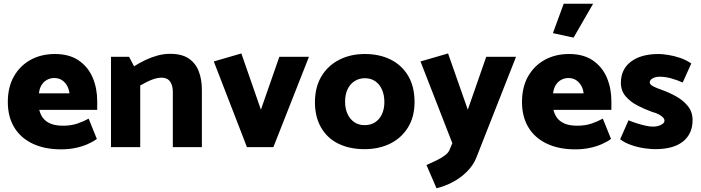

<svg xmlns="http://www.w3.org/2000/svg" viewBox="-20 -790 3762 1031"><path d="M502 -200V-247Q502 -316 477.5 -373.5Q453 -431 402.5 -465.5Q352 -500 275 -500Q201 -500 144 -468.5Q87 -437 54.5 -379.5Q22 -322 22 -242Q22 -163 56.5 -106Q91 -49 155.5 -18.5Q220 12 308 12Q349 12 385 4.5Q421 -3 450.5 -16Q480 -29 500 -44L456 -153Q429 -138 395.5 -126.5Q362 -115 319 -115Q279 -115 253 -125.5Q227 -136 212 -155Q197 -174 191 -200ZM189 -289Q192 -315 203 -333Q214 -351 232 -361Q250 -371 271 -371Q295 -371 312 -360Q329 -349 339.5 -331Q350 -313 353 -289Z M733 0V-331Q749 -340 768.5 -350Q788 -360 808.5 -366.5Q829 -373 847 -373Q878 -373 893 -352.5Q908 -332 908 -297V0H1064V-308Q1064 -363 1047.5 -406.5Q1031 -450 994 -475.5Q957 -501 893 -501Q860 -501 826.5 -492Q793 -483 760.5 -467.5Q728 -452 700 -434L673 -485H576V0Z M1448 0 1639 -485H1480L1381 -201L1276 -503L1128 -460L1306 0Z M1937 11Q1858 11 1798 -18Q1738 -47 1704.5 -104.5Q1671 -162 1671 -243Q1672 -324 1706.5 -381Q1741 -438 1801.5 -469Q1862 -500 1939 -500Q2018 -500 2078 -470Q2138 -440 2172 -382.5Q2206 -325 2206 -242Q2206 -163 2171 -106Q2136 -49 2075.5 -19Q2015 11 1937 11ZM1938 -118Q1971 -118 1994.5 -133.5Q2018 -149 2031 -177Q2044 -205 2044 -242Q2044 -279 2031.5 -308Q2019 -337 1995.5 -353.5Q1972 -370 1940 -370Q1908 -370 1883.5 -354Q1859 -338 1846 -310Q1833 -282 1833 -243Q1833 -207 1846 -178.5Q1859 -150 1882.5 -134Q1906 -118 1938 -118Z M2395 12Q2389 30 2367.5 45.5Q2346 61 2319.5 73.5Q2293 86 2270 96L2324 221Q2369 210 2411.5 187.5Q2454 165 2487 132Q2520 99 2536 61L2751 -485H2591L2492 -201L2386 -503L2238 -460L2409 -21Z M3263 -200V-247Q3263 -316 3238.5 -373.5Q3214 -431 3163.5 -465.5Q3113 -500 3036 -500Q2962 -500 2905 -468.5Q2848 -437 2815.5 -379.5Q2783 -322 2783 -242Q2783 -163 2817.5 -106Q2852 -49 2916.5 -18.5Q2981 12 3069 12Q3110 12 3146 4.5Q3182 -3 3211.5 -16Q3241 -29 3261 -44L3217 -153Q3190 -138 3156.5 -126.5Q3123 -115 3080 -115Q3040 -115 3014 -125.5Q2988 -136 2973 -155Q2958 -174 2952 -200ZM2950 -289Q2953 -315 2964 -333Q2975 -351 2993 -361Q3011 -371 3032 -371Q3056 -371 3073 -360Q3090 -349 3100.5 -331Q3111 -313 3114 -289ZM3060 -588 3165 -770H3007L2949 -612Z M3310 -42Q3335 -23 3371.5 -10.5Q3408 2 3442.5 6.5Q3477 11 3497 11Q3597 11 3648 -30.5Q3699 -72 3699 -145Q3699 -189 3674 -220Q3649 -251 3610.5 -272.5Q3572 -294 3532 -308Q3508 -316 3488.5 -326Q3469 -336 3469 -347Q3469 -360 3484 -369Q3499 -378 3523 -378Q3552 -378 3583 -369.5Q3614 -361 3646 -347L3692 -449Q3665 -468 3632.5 -479Q3600 -490 3568.5 -495Q3537 -500 3517 -500Q3422 -500 3368 -459Q3314 -418 3314 -345Q3314 -303 3339.5 -273Q3365 -243 3404 -223Q3443 -203 3482 -189Q3502 -184 3517 -176Q3532 -168 3540 -159.5Q3548 -151 3548 -142Q3548 -132 3538.5 -125Q3529 -118 3515.5 -114Q3502 -110 3487 -110Q3470 -110 3447 -115Q3424 -120 3400.5 -127.5Q3377 -135 3355 -144Z"/></svg>

Font: Catamaran Thin ExtraBold
Style: Regular
Weight: 800
Version: Version 2.000